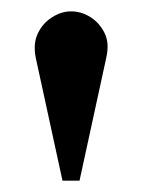

<svg xmlns="http://www.w3.org/2000/svg" viewBox="-20 -700 250 338"><path d="M105 -680Q123 -680 139 -670Q155 -660 164 -642Q173 -624 167 -598L120 -382H90L43 -598Q38 -623 46.5 -641Q55 -659 71.5 -669.5Q88 -680 105 -680Z"/></svg>

Font: Brygada 1918 SemiBold
Style: Regular
Weight: 600
Designer: Mateusz Machalski | Borys Kosmynka | Przemek Hoffer
Foundry: NIEPODLEGLA 2018
Version: Version 3.006